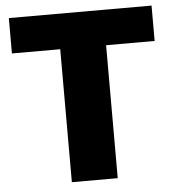

<svg xmlns="http://www.w3.org/2000/svg" viewBox="-51 -737 714 784"><g transform="rotate(-5 306.5 -345.0)"><path d="M599 -545H400V0H212V-545H14V-690H599Z"/></g></svg>

Font: Exo 2.0 Extra Bold
Style: Regular
Weight: 800
Designer: Natanael Gama
Version: Version 1.001;PS 001.001;hotconv 1.0.70;makeotf.lib2.5.58329